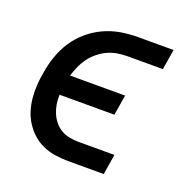

<svg xmlns="http://www.w3.org/2000/svg" viewBox="-99 -615 699 711"><g transform="rotate(20 250.0 -260.0)"><path d="M382 0H241Q215 0 189.5 -4Q164 -8 141.5 -18Q119 -28 101 -44Q83 -60 69.5 -80.5Q56 -101 48.5 -124.5Q41 -148 38.5 -173Q36 -198 37.5 -224.5Q39 -251 44 -277Q49 -309 60 -341.5Q71 -374 90 -403.5Q109 -433 136.5 -456.5Q164 -480 196 -494.5Q228 -509 261 -514.5Q294 -520 327 -520H468L455 -440H314Q295 -440 275 -436.5Q255 -433 237 -424.5Q219 -416 202.5 -402.5Q186 -389 174 -372.5Q162 -356 154 -337.5Q146 -319 140 -300H357L344 -220H128Q127 -201 130 -183Q133 -165 140 -148.5Q147 -132 158 -118.5Q169 -105 184 -96Q199 -87 217 -83.5Q235 -80 254 -80H395Z"/></g></svg>

Font: Iosevka Term Curly Medium
Style: Italic
Weight: 500
Italic angle: -9°
Designer: Belleve Invis
Foundry: Belleve Invis
Version: Version 32.3.0